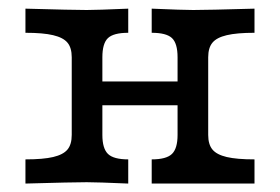

<svg xmlns="http://www.w3.org/2000/svg" viewBox="-20 -435 663 455"><path d="M400.8 -115.3V-299.2Q400.8 -332.3 387.5 -344.8Q374.2 -357.3 339.5 -357.3V-414.5Q413.7 -411.3 437.9 -411.3Q470.2 -411.3 583.1 -414.5V-357.3Q541.1 -357.3 517.3 -351.6Q493.5 -346 483.5 -333.9Q473.4 -321.8 473.4 -299.2V0H339.5V-57.3Q374.2 -57.3 387.5 -70.2Q400.8 -83.1 400.8 -115.3ZM150 -115.3V-299.2Q150 -321.8 139.9 -333.9Q129.8 -346 106 -351.6Q82.3 -357.3 40.3 -357.3V-414.5Q153.2 -411.3 185.5 -411.3Q209.7 -411.3 283.9 -414.5V-357.3Q249.2 -357.3 235.9 -344.8Q222.6 -332.3 222.6 -299.2V-115.3Q222.6 -83.1 235.9 -70.2Q249.2 -57.3 283.9 -57.3V0Q209.7 -3.2 185.5 -3.2Q153.2 -3.2 40.3 0V-57.3Q82.3 -57.3 106 -62.9Q129.8 -68.5 139.9 -80.6Q150 -92.7 150 -115.3ZM196 -241.9H427.4V-185.5H196ZM583.1 -57.3V0H437.9L473.4 -115.3Q473.4 -92.7 483.5 -80.6Q493.5 -68.5 517.3 -62.9Q541.1 -57.3 583.1 -57.3Z"/></svg>

Font: Playfair Micro SmCond SmLight
Style: Regular
Weight: 360
Width: 4
Designer: Claus Eggers Sørensen
Foundry: Claus Eggers Sørensen
Version: Version 2.100;Glyphs 3.2 (3219)